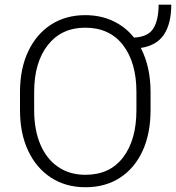

<svg xmlns="http://www.w3.org/2000/svg" viewBox="-20 -785 747 815"><path d="M619.1 -393.6V-317.9Q619.1 -217.8 585.2 -144.3Q551.3 -70.8 489.3 -30.5Q427.2 9.8 342.8 9.8Q259.8 9.8 197.3 -30.5Q134.8 -70.8 99.9 -144.3Q64.9 -217.8 64.9 -317.9V-393.6Q64.9 -493.2 99.6 -566.7Q134.3 -640.1 196.5 -680.4Q258.8 -720.7 341.8 -720.7Q407.2 -720.7 460 -695.8Q512.7 -670.9 548.8 -625.5Q609.4 -628.4 631.3 -664.8Q653.3 -701.2 653.3 -765.1H707Q707 -685.5 676.3 -638.7Q645.5 -591.8 577.6 -581.5Q619.1 -502.4 619.1 -393.6ZM559.1 -317.9V-394.5Q559.1 -520 502 -593.8Q444.8 -667.5 341.8 -667.5Q241.2 -667.5 183.1 -593.8Q125 -520 125 -394.5V-317.9Q125 -233.4 151.4 -171.6Q177.7 -109.9 226.8 -76.4Q275.9 -43 342.8 -43Q446.3 -43 502.7 -117.2Q559.1 -191.4 559.1 -317.9Z"/></svg>

Font: Vazirmatn RD UI ExtraLight
Style: Regular
Weight: 200
Designer: Saber Rastikerdar
Foundry: Saber Rastikerdar
Version: Version 33.003